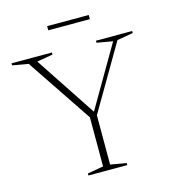

<svg xmlns="http://www.w3.org/2000/svg" viewBox="-118 -906 898 1003"><g transform="rotate(-15 331.0 -405.0)"><path d="M85.5 -644 -0.5 -659V-670H218V-659L132 -644L350 -314.5L542 -644L456 -659V-670H652V-659L565.5 -644L360 -292.5V-26L446 -11V0H236V-11L322 -26V-291.5ZM229.5 -787V-809.5H454.5V-787Z"/></g></svg>

Font: Newsreader 16pt ExtraLight
Style: Regular
Weight: 275
Designer: Hugues Gentile
Foundry: Production Type
Version: Version 1.003; ttfautohint (v1.8.3)